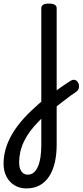

<svg xmlns="http://www.w3.org/2000/svg" viewBox="-117 -535 462 1074"><path d="M164 -2Q180 -15 196 -27Q212 -39 227.5 -49.5Q243 -60 255.5 -68.5Q268 -77 278 -83Q293 -92 304.5 -87Q316 -82 321.5 -69.5Q327 -57 324 -43Q321 -29 307 -20Q293 -11 276 1.5Q259 14 241 28Q223 42 204.5 56.5Q186 71 168 84ZM30 519Q-6 519 -35 502Q-64 485 -80.5 453.5Q-97 422 -97 381Q-97 343 -87 304.5Q-77 266 -55.5 226.5Q-34 187 -1 147Q32 107 77 67Q86 58 95.5 50Q105 42 114 34V-489Q114 -502 124.5 -508.5Q135 -515 156 -515Q178 -515 189 -508.5Q200 -502 200 -489V274Q200 327 190 372Q180 417 159 450Q138 483 106 501Q74 519 30 519ZM37 442Q58 442 72 430Q86 418 95.5 396Q105 374 109.5 344Q114 314 114 277V129Q109 134 104.5 139Q100 144 95 149Q70 174 50 201.5Q30 229 16.5 257.5Q3 286 -3.5 315.5Q-10 345 -10 374Q-10 395 -4 410.5Q2 426 13 434Q24 442 37 442Z"/></svg>

Font: Playwrite PE
Style: Regular
Weight: 400
Designer: Veronika Burian, José Scaglione
Foundry: TypeTogether
Version: Version 1.002